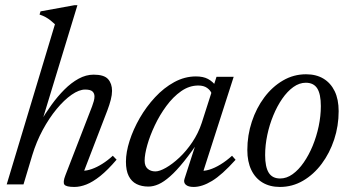

<svg xmlns="http://www.w3.org/2000/svg" viewBox="-20 -730 1392 760"><path d="M108 -116.5 73 0H6.5L197.5 -634Q188.5 -642.5 180 -649.2Q171.5 -656 161.2 -661.8Q151 -667.5 136.5 -672.5L140.5 -685L275 -709.5H286.5L144.5 -243.5L138 -244.5Q159 -280.5 183.5 -314.5Q208 -348.5 235 -375.5Q262 -402.5 291.2 -418.5Q320.5 -434.5 350.5 -434.5Q392 -434.5 407.8 -416.8Q423.5 -399 423.5 -370.5Q423.5 -354.5 418.5 -335Q413.5 -315.5 405 -293L306 -35.5L307 -54Q323.5 -54 343.5 -61Q363.5 -68 385 -81.5Q406.5 -95 426.5 -113.5L441.5 -98Q406.5 -57 376.8 -33.2Q347 -9.5 322 0.2Q297 10 274.5 10Q242 10 235 0.8Q228 -8.5 239 -36.5L344.5 -309Q348.5 -319.5 351.2 -329.5Q354 -339.5 354 -348Q354 -360.5 346 -368Q338 -375.5 317 -375.5Q293 -375.5 263.5 -355Q234 -334.5 204.2 -298.5Q174.5 -262.5 149.2 -215.8Q124 -169 108 -116.5Z M710.5 -22.5 762.5 -183.5H775.5Q738 -128 708 -90.8Q678 -53.5 653.2 -31.8Q628.5 -10 607.8 -0.8Q587 8.5 567.5 8.5Q540.5 8.5 520.5 -1.5Q500.5 -11.5 489.5 -33.2Q478.5 -55 478.5 -90Q478.5 -127.5 493 -172.8Q507.5 -218 533.2 -262.8Q559 -307.5 593.8 -345Q628.5 -382.5 669.8 -405Q711 -427.5 755.5 -427.5Q784.5 -427.5 803.2 -417.5Q822 -407.5 837.5 -387L817.5 -360Q813.5 -372 800 -381.8Q786.5 -391.5 765 -391.5Q729 -391.5 697 -369Q665 -346.5 638.5 -310.5Q612 -274.5 592.8 -233.8Q573.5 -193 563 -155.8Q552.5 -118.5 552.5 -94Q552.5 -72.5 564.5 -62Q576.5 -51.5 595 -51.5Q611.5 -51.5 637 -66Q662.5 -80.5 690 -106.2Q717.5 -132 741.2 -167.2Q765 -202.5 778.5 -243.5L837 -426H897.5H905L779.5 -35.5L771 -54.5Q787.5 -52 808.8 -58.5Q830 -65 853.2 -79.2Q876.5 -93.5 898.5 -113.5L912.5 -97.5Q858.5 -37.5 819.2 -13.8Q780 10 746.5 10Q725 10 715.2 1Q705.5 -8 710.5 -22.5Z M1191.5 -436Q1231.5 -436 1260.2 -418.8Q1289 -401.5 1304.8 -369Q1320.5 -336.5 1320.5 -290Q1320.5 -231.5 1302.8 -177.8Q1285 -124 1253.5 -81.8Q1222 -39.5 1179.8 -14.8Q1137.5 10 1088 10Q1048.5 10 1019.5 -7.2Q990.5 -24.5 974.8 -57.2Q959 -90 959 -136Q959 -194.5 976.8 -248.2Q994.5 -302 1026 -344.2Q1057.5 -386.5 1099.8 -411.2Q1142 -436 1191.5 -436ZM1089 -23.5Q1114.5 -23.5 1138.2 -40.5Q1162 -57.5 1182.2 -86.8Q1202.5 -116 1217.8 -153Q1233 -190 1241.5 -230.5Q1250 -271 1250 -310Q1250 -357.5 1235.8 -380Q1221.5 -402.5 1190.5 -402.5Q1165 -402.5 1141.2 -385.5Q1117.5 -368.5 1097.2 -339.2Q1077 -310 1061.8 -273Q1046.5 -236 1038 -195.5Q1029.5 -155 1029.5 -116Q1029.5 -69 1043.8 -46.2Q1058 -23.5 1089 -23.5Z"/></svg>

Font: Newsreader Text
Style: Italic
Weight: 400
Italic angle: -17°
Designer: Hugues Gentile
Foundry: Production Type
Version: Version 1.001